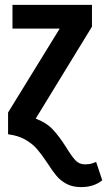

<svg xmlns="http://www.w3.org/2000/svg" viewBox="-20 -549 438 785"><path d="M174 118Q150 82 131.5 60.5Q113 39 83.5 22Q54 5 13 0V-89L224 -432H31V-529H356V-440L126 -64Q169 -48 195.5 -20Q222 8 251 54Q273 90 288.5 106.5Q304 123 328 123Q346 123 358.5 118.5Q371 114 373 113L398 188Q364 216 312 216Q277 216 252.5 203Q228 190 211.5 170.5Q195 151 174 118Z"/></svg>

Font: Fira Sans Compressed Medium
Style: Regular
Weight: 500
Width: 1
Designer: bBox Type GmbH & Carrois Corporate GbR & Edenspiekermann AG
Foundry: bBox Type GmbH & Carrois Corporate GbR & Edenspiekermann AG
Version: Version 4.301